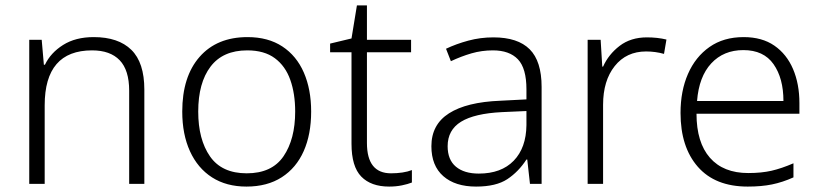

<svg xmlns="http://www.w3.org/2000/svg" viewBox="-20 -679 3028 709"><path d="M326 -542Q417 -542 465 -495Q513 -448 513 -348V0H457V-344Q457 -420 422 -456.5Q387 -493 320 -493Q145 -493 145 -290V0H88V-532H134L142 -440H146Q167 -484 213 -513Q259 -542 326 -542Z M1129 -267Q1129 -183 1101.5 -121Q1074 -59 1020.5 -24.5Q967 10 890 10Q816 10 763 -24Q710 -58 681.5 -120.5Q653 -183 653 -267Q653 -396 717 -469Q781 -542 894 -542Q970 -542 1022.5 -507.5Q1075 -473 1102 -411Q1129 -349 1129 -267ZM712 -267Q712 -164 755.5 -101.5Q799 -39 891 -39Q984 -39 1027 -102Q1070 -165 1070 -267Q1070 -333 1052 -384Q1034 -435 995 -464Q956 -493 893 -493Q803 -493 757.5 -433Q712 -373 712 -267Z M1424 -39Q1446 -39 1466 -42Q1486 -45 1501 -51V-5Q1486 1 1464 5.5Q1442 10 1417 10Q1350 10 1314 -27Q1278 -64 1278 -148V-486H1199V-518L1278 -537L1298 -659H1335V-532H1498V-486H1335V-151Q1335 -39 1424 -39Z M1802 -541Q1892 -541 1936 -497Q1980 -453 1980 -358V0H1937L1927 -90H1924Q1895 -45 1853.5 -17.5Q1812 10 1738 10Q1661 10 1617 -28.5Q1573 -67 1573 -139Q1573 -219 1638 -260.5Q1703 -302 1827 -307L1924 -312V-349Q1924 -427 1892.5 -460Q1861 -493 1800 -493Q1759 -493 1721 -482Q1683 -471 1645 -453L1627 -499Q1665 -517 1709.5 -529Q1754 -541 1802 -541ZM1834 -265Q1732 -260 1682.5 -229.5Q1633 -199 1633 -139Q1633 -89 1663.5 -63.5Q1694 -38 1748 -38Q1831 -38 1877 -85.5Q1923 -133 1924 -217V-269Z M2369 -541Q2408 -541 2441 -533L2432 -480Q2400 -489 2366 -489Q2293 -489 2250 -435Q2207 -381 2207 -292V0H2150V-532H2198L2204 -433H2207Q2227 -478 2268 -509.5Q2309 -541 2369 -541Z M2726 -542Q2794 -542 2839.5 -510.5Q2885 -479 2908.5 -424Q2932 -369 2932 -298V-259H2552Q2552 -153 2601.5 -96.5Q2651 -40 2743 -40Q2792 -40 2829 -48.5Q2866 -57 2910 -76V-24Q2870 -6 2831 2Q2792 10 2741 10Q2621 10 2557 -63Q2493 -136 2493 -262Q2493 -343 2520.5 -406Q2548 -469 2600 -505.5Q2652 -542 2726 -542ZM2725 -494Q2652 -494 2606.5 -445Q2561 -396 2554 -306H2873Q2873 -390 2836.5 -442Q2800 -494 2725 -494Z"/></svg>

Font: Noto Sans Canadian Aboriginal Light
Style: Regular
Weight: 300
Designer: Monotype Design Team, Typotheque's Kevin King
Foundry: Monotype Imaging Inc.
Version: Version 2.004; ttfautohint (v1.8.4.7-5d5b)